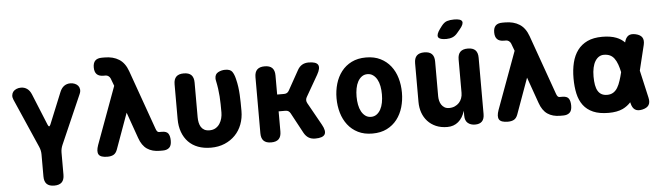

<svg xmlns="http://www.w3.org/2000/svg" viewBox="-55 -1014 4910 1433"><g transform="rotate(-5 2400.0 -297.5)"><path d="M300 190Q262 190 243.5 171.5Q225 153 225 115V-50Q225 -65 222 -79Q219 -93 213 -107L52 -475Q44 -493 46 -509Q48 -525 57 -536Q66 -547 81.5 -553.5Q97 -560 115 -560Q141 -560 161 -546Q181 -532 193 -503L289 -268Q295 -254 300 -254Q305 -254 311 -268L407 -503Q419 -532 439 -546Q459 -560 485 -560Q503 -560 518.5 -553.5Q534 -547 543 -536Q552 -525 554 -509Q556 -493 548 -475L387 -107Q381 -93 378 -79Q375 -65 375 -50V115Q375 153 356.5 171.5Q338 190 300 190Z M788 -37Q778 -10 760 0Q742 10 714 10Q663 10 649 -12.5Q635 -35 652 -83L810 -513L789 -569Q784 -581 774 -588Q764 -595 753 -595H737Q703 -595 686.5 -612Q670 -629 670 -663Q670 -697 686.5 -713.5Q703 -730 737 -730H757Q821 -730 865 -702Q909 -674 931 -612L1089 -168Q1094 -153 1100 -146.5Q1106 -140 1114 -140H1135Q1170 -140 1182.5 -121.5Q1195 -103 1195 -68Q1195 -31 1177.5 -15.5Q1160 0 1130 0H1107Q1050 0 1012 -26Q974 -52 954 -110L885 -305Z M1260 -485Q1260 -523 1278.5 -541.5Q1297 -560 1335 -560Q1373 -560 1391.5 -541.5Q1410 -523 1410 -485V-225Q1410 -204 1414 -185Q1418 -166 1427 -151.5Q1436 -137 1451.5 -128.5Q1467 -120 1490 -120Q1517 -120 1536 -131.5Q1555 -143 1567 -161.5Q1579 -180 1584.5 -202Q1590 -224 1590 -245Q1590 -278 1589.5 -307.5Q1589 -337 1587 -365.5Q1585 -394 1581 -423Q1577 -452 1570 -485Q1569 -490 1568.5 -493.5Q1568 -497 1568 -502Q1568 -534 1592.5 -547Q1617 -560 1645 -560Q1684 -560 1698 -539.5Q1712 -519 1720 -485Q1728 -453 1732 -423.5Q1736 -394 1737.5 -365Q1739 -336 1739.5 -306.5Q1740 -277 1740 -244Q1740 -190 1722.5 -143.5Q1705 -97 1672 -63Q1639 -29 1593 -9.5Q1547 10 1490 10Q1436 10 1393.5 -6Q1351 -22 1321.5 -52.5Q1292 -83 1276 -126.5Q1260 -170 1260 -224Z M1941 10Q1903 10 1884.5 -8.5Q1866 -27 1866 -65V-485Q1866 -523 1884.5 -541.5Q1903 -560 1941 -560Q1979 -560 1997.5 -541.5Q2016 -523 2016 -485V-342H2068Q2081 -342 2090 -347.5Q2099 -353 2105 -364L2187 -511Q2201 -536 2221.5 -548Q2242 -560 2270 -560Q2327 -560 2340.5 -536Q2354 -512 2326 -463L2234 -303Q2228 -292 2228 -281Q2228 -270 2234 -259L2329 -89Q2357 -39 2342.5 -14.5Q2328 10 2271 10Q2242 10 2221.5 -2.5Q2201 -15 2187 -40L2104 -194Q2098 -205 2089 -210.5Q2080 -216 2067 -216H2016V-65Q2016 -27 1997.5 -8.5Q1979 10 1941 10Z M2700 10Q2638 10 2592 -13Q2546 -36 2515.5 -75.5Q2485 -115 2470 -166.5Q2455 -218 2455 -275Q2455 -332 2470 -383.5Q2485 -435 2515.5 -474.5Q2546 -514 2592 -537Q2638 -560 2700 -560Q2762 -560 2808 -537Q2854 -514 2884.5 -475Q2915 -436 2930 -384.5Q2945 -333 2945 -275Q2945 -218 2930 -166.5Q2915 -115 2884.5 -75.5Q2854 -36 2808 -13Q2762 10 2700 10ZM2700 -115Q2724 -115 2742 -128Q2760 -141 2772 -163Q2784 -185 2789.5 -214Q2795 -243 2795 -275Q2795 -308 2789.5 -337Q2784 -366 2772 -387.5Q2760 -409 2742 -422Q2724 -435 2700 -435Q2676 -435 2658 -422Q2640 -409 2628 -387Q2616 -365 2610.5 -336Q2605 -307 2605 -275Q2605 -243 2610.5 -214Q2616 -185 2628 -163Q2640 -141 2658 -128Q2676 -115 2700 -115Z M3388 -235V-485Q3388 -523 3406.5 -541.5Q3425 -560 3463 -560Q3501 -560 3519.5 -541.5Q3538 -523 3538 -485V-63Q3538 -26 3520.5 -8Q3503 10 3469 10Q3435 10 3414 -8Q3393 -26 3393 -63V-100Q3377 -47 3343 -18.5Q3309 10 3261 10Q3213 10 3176 -6Q3139 -22 3113.5 -50Q3088 -78 3075 -115Q3062 -152 3062 -195V-485Q3062 -523 3080.5 -541.5Q3099 -560 3137 -560Q3175 -560 3193.5 -541.5Q3212 -523 3212 -485V-225Q3212 -208 3216 -191Q3220 -174 3229 -160.5Q3238 -147 3252 -138.5Q3266 -130 3287 -130Q3310 -130 3329 -138.5Q3348 -147 3361 -161Q3374 -175 3381 -194Q3388 -213 3388 -235ZM3395 -683Q3378 -662 3357 -653.5Q3336 -645 3310 -645Q3259 -645 3249.5 -664.5Q3240 -684 3270 -725L3285 -745Q3305 -771 3327 -778Q3349 -785 3380 -785Q3431 -785 3439.5 -765.5Q3448 -746 3416 -708Z M3788 -37Q3778 -10 3760 0Q3742 10 3714 10Q3663 10 3649 -12.5Q3635 -35 3652 -83L3810 -513L3789 -569Q3784 -581 3774 -588Q3764 -595 3753 -595H3737Q3703 -595 3686.5 -612Q3670 -629 3670 -663Q3670 -697 3686.5 -713.5Q3703 -730 3737 -730H3757Q3821 -730 3865 -702Q3909 -674 3931 -612L4089 -168Q4094 -153 4100 -146.5Q4106 -140 4114 -140H4135Q4170 -140 4182.5 -121.5Q4195 -103 4195 -68Q4195 -31 4177.5 -15.5Q4160 0 4130 0H4107Q4050 0 4012 -26Q3974 -52 3954 -110L3885 -305Z M4775 -77Q4783 -42 4770 -21.5Q4757 -1 4722 7Q4687 15 4666.5 1.5Q4646 -12 4638 -47L4636 -55Q4611 -27 4576 -10Q4533 10 4470 10Q4400 10 4354 -10Q4308 -30 4280.5 -66.5Q4253 -103 4241.5 -154.5Q4230 -206 4230 -270Q4230 -334 4243 -387Q4256 -440 4284.5 -478.5Q4313 -517 4358.5 -538.5Q4404 -560 4470 -560Q4533 -560 4576 -543Q4612 -529 4637 -503Q4645 -538 4666 -552Q4686 -565 4721 -557Q4756 -549 4769 -528.5Q4782 -508 4774 -473L4728 -284ZM4588 -285Q4581 -318 4572 -343Q4562 -371 4548 -389.5Q4534 -408 4515 -416.5Q4496 -425 4470 -425Q4450 -425 4433.5 -414.5Q4417 -404 4405 -384.5Q4393 -365 4386.5 -336Q4380 -307 4380 -270Q4380 -234 4385 -206.5Q4390 -179 4401 -161Q4412 -143 4429 -134Q4446 -125 4470 -125Q4496 -125 4515 -136.5Q4534 -148 4547.5 -170Q4561 -192 4571 -224Q4580 -251 4588 -285Z"/></g></svg>

Font: Maple Mono ExtraBold
Style: Regular
Weight: 800
Monospace: yes
Designer: subframe7536
Version: Version 7.000